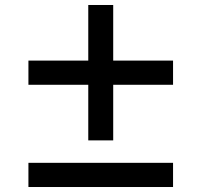

<svg xmlns="http://www.w3.org/2000/svg" viewBox="-20 -750 808 770"><path d="M334 -187V-410H94V-507H334V-730H434V-507H674V-410H434V-187ZM94 0V-97H674V0Z"/></svg>

Font: M PLUS 2 Thin Medium
Style: Regular
Weight: 500
Version: Version 1.001